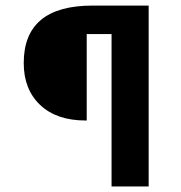

<svg xmlns="http://www.w3.org/2000/svg" viewBox="-20 -675 654 695"><path d="M293.9 -238.8H290Q184.6 -238.8 125.2 -295.2Q65.9 -351.6 65.9 -446.8Q65.9 -654.8 314.9 -654.8H518.1V0H383.8V-551.8H293.9Z"/></svg>

Font: IntelOne Mono Bold
Style: Regular
Weight: 700
Designer: Fred Shallcrass
Foundry: Frere-Jones Type LLC
Version: Version 1.200;hotconv 1.1.0;makeotfexe 2.6.0;FJTRelease1.2